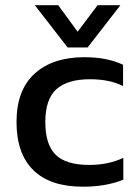

<svg xmlns="http://www.w3.org/2000/svg" viewBox="-20 -702 534 732"><path d="M237.8 -521 112.8 -682.1H202.1L275.9 -581.1L352.1 -682.1H439L314 -521ZM295.9 9.8Q171.4 9.8 107.2 -53.2Q43 -116.2 43 -236.8Q43 -358.4 111.8 -421.1Q180.7 -483.9 301.8 -483.9Q388.7 -483.9 449.2 -455.1V-374Q397.5 -399.9 323.2 -399.9Q237.8 -399.9 195.3 -362.1Q152.8 -324.2 152.8 -236.8Q152.8 -150.9 192.1 -112.1Q231.4 -73.2 320.8 -73.2Q392.1 -73.2 450.2 -100.1V-17.1Q384.8 9.8 295.9 9.8Z"/></svg>

Font: Kanit
Style: Regular
Weight: 400
Designer: Katatrad Team
Foundry: CadsonDemak
Version: Version 1.000;PS 001.000;hotconv 1.0.88;makeotf.lib2.5.64775